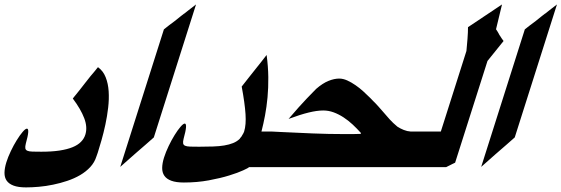

<svg xmlns="http://www.w3.org/2000/svg" viewBox="-106 -772 2474 846"><path d="M318.8 -82.5Q310.5 -56.2 291.7 -35.9Q272.9 -15.6 247.1 -0.5Q221.2 14.6 190.4 24.9Q159.7 35.2 127.9 41.7Q96.2 48.3 65.4 51Q34.7 53.7 8.8 53.7Q-25.4 53.7 -46.1 45.9Q-66.9 38.1 -76.7 23.9Q-86.4 9.8 -86.2 -10.7Q-85.9 -31.2 -78.1 -56.6Q-70.8 -80.1 -58.3 -106.2Q-45.9 -132.3 -32.2 -154.3Q-18.6 -176.3 -6.3 -190.7Q5.9 -205.1 12.7 -205.1Q26.4 -205.1 7.8 -139.6Q4.4 -126 5.6 -118.7Q6.8 -111.3 14.2 -107.9Q21.5 -104.5 36.6 -104Q51.8 -103.5 76.2 -103.5Q122.1 -103.5 156 -108.6Q189.9 -113.8 213.4 -123.3Q236.8 -132.8 250.7 -147Q264.6 -161.1 270 -178.7Q280.3 -211.4 265.1 -251.2Q250 -291 214.8 -337.9Q218.8 -342.8 222.9 -348.1Q227.1 -353.5 231 -357.9Q241.2 -370.6 250.2 -382.1Q259.3 -393.6 269 -406.2Q275.4 -414.1 281 -421.4Q286.6 -428.7 292.5 -436Q300.8 -445.8 309.1 -455.6Q317.4 -465.3 325.7 -476.1Q348.6 -459.5 359.6 -431.6Q370.6 -403.8 372.8 -369.6Q375 -335.4 370.6 -297.6Q366.2 -259.8 358.4 -223.4Q350.6 -187 341.3 -154.5Q332 -122.1 324.7 -99.1Z M571.8 -166.5Q553.7 -150.4 535.2 -134.3Q516.6 -118.2 498 -102.1Q495.1 -99.6 492.4 -97.2Q489.7 -94.7 486.8 -92.3Q454.6 -64 423.8 -36.6L616.2 -642.6Q622.1 -647.5 628.2 -652.1Q634.3 -656.7 639.6 -661.1Q652.3 -670.4 664.1 -679.4Q675.8 -688.5 687.5 -698.2Q691.9 -701.7 696.3 -705.1Q700.7 -708.5 705.1 -711.9V-711.4Q718.8 -722.2 731.7 -732.4Q744.6 -742.7 757.8 -752.4Z M1017.6 -35.6H990.7V-34.7Q988.8 -32.2 965.6 -21.5Q942.4 -10.7 903.8 1.2Q865.2 13.2 813.7 22.7Q762.2 32.2 704.1 32.2Q669.9 32.2 648.9 24.4Q627.9 16.6 618.2 2.4Q608.4 -11.7 608.6 -32.2Q608.9 -52.7 616.7 -77.6Q624.5 -102.1 637.2 -128.7Q649.9 -155.3 663.6 -177.2Q677.2 -199.2 689.5 -213.4Q701.7 -227.5 708 -227.5Q721.7 -227.5 703.1 -161.1Q699.7 -147.5 700.9 -140.4Q702.1 -133.3 709.5 -129.9Q716.8 -126.5 731.9 -126Q747.1 -125.5 771.5 -125.5Q805.2 -125.5 832.8 -126.5Q860.4 -127.4 882.3 -131.1Q904.3 -134.8 921.1 -141.6Q938 -148.4 950.7 -160.6Q951.7 -161.1 950.7 -160.9Q949.7 -160.6 950.7 -161.1Q951.2 -161.6 951.2 -162.6Q952.6 -163.6 952.9 -163.8Q953.1 -164.1 953.6 -165Q954.6 -166.5 955.3 -167.5Q956.1 -168.5 956.5 -168.9V-168Q959 -172.9 963.1 -179.2Q967.3 -185.5 969.7 -192.4Q979 -222.2 975.8 -269.5Q972.7 -316.9 959 -390.6Q974.1 -409.7 989.5 -429.4Q1004.9 -449.2 1021.5 -469.7Q1033.2 -484.4 1045.2 -499.5Q1057.1 -514.6 1068.8 -529.8Q1075.7 -478.5 1076.2 -431.9Q1076.7 -385.3 1072.8 -343Q1068.8 -300.8 1061.8 -263.4Q1054.7 -226.1 1046.4 -193.8L1045.9 -192.4H1067.4Z M1671.9 -35.6H994.1L1043.5 -192.4H1091.8Q1101.6 -191.9 1111.6 -191.4Q1121.6 -190.9 1131.3 -190.4Q1199.7 -187 1271 -184.1Q1342.3 -181.2 1412.6 -181.2Q1430.2 -181.2 1447.8 -181.2Q1465.3 -181.2 1483.4 -182.1L1484.4 -186Q1466.8 -205.6 1447.8 -223.4Q1428.7 -241.2 1407.7 -254.9Q1386.7 -268.6 1364.3 -276.9Q1341.8 -285.2 1318.4 -285.2Q1290.5 -285.2 1253.7 -276.1Q1216.8 -267.1 1165.5 -248Q1214.4 -305.2 1245.8 -337.9Q1277.3 -370.6 1287.1 -380.4Q1315.9 -405.3 1341.3 -415.5Q1366.7 -425.8 1388.7 -425.8Q1405.8 -425.8 1424.1 -417.5Q1442.4 -409.2 1460.4 -396.7Q1478.5 -384.3 1495.1 -369.1Q1511.7 -354 1525.4 -340.3Q1528.3 -337.4 1531.5 -334Q1534.7 -330.6 1537.6 -327.6Q1550.3 -315.4 1561 -303.2Q1571.8 -291 1582 -279.3Q1596.2 -262.7 1610.8 -246.3Q1625.5 -230 1645 -213.9Q1657.7 -205.6 1672.9 -199.5Q1688 -193.4 1703.6 -192.4H1721.7Z M2106 -752.4 2079.6 -643.1Q2080.6 -641.1 2082.5 -638.7Q2084.5 -636.2 2085.4 -634.3Q2087.9 -629.9 2090.6 -625.5Q2093.3 -621.1 2095.7 -615.7V-616.7Q2099.6 -610.4 2103.8 -603.8Q2107.9 -597.2 2112.8 -591.3L2042 -503.4L1899.4 -55.2Q1893.6 -52.2 1887.7 -49.6Q1881.8 -46.9 1876.5 -43.9Q1872.6 -42 1868.2 -39.8Q1863.8 -37.6 1859.9 -35.6H1647.5L1696.8 -192.4H1836.4L1949.2 -547.4Q1950.2 -558.1 1951.4 -572Q1952.6 -585.9 1953.9 -600.6Q1955.1 -615.2 1955.6 -628.7Q1956.1 -642.1 1956.1 -652.3Z M2162.1 -166.5Q2144 -150.4 2125.5 -134.3Q2106.9 -118.2 2088.4 -102.1Q2085.4 -99.6 2082.8 -97.2Q2080.1 -94.7 2077.1 -92.3Q2044.9 -64 2014.2 -36.6L2206.5 -642.6Q2212.4 -647.5 2218.5 -652.1Q2224.6 -656.7 2230 -661.1Q2242.7 -670.4 2254.4 -679.4Q2266.1 -688.5 2277.8 -698.2Q2282.2 -701.7 2286.6 -705.1Q2291 -708.5 2295.4 -711.9V-711.4Q2309.1 -722.2 2322 -732.4Q2335 -742.7 2348.1 -752.4Z"/></svg>

Font: XB Khoramshahr
Style: Bold Italic
Weight: 700
Italic angle: -12°
Designer: Behnam
Foundry: Irmug
Version: Version 8.005 2009